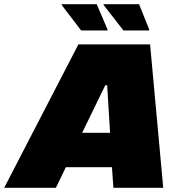

<svg xmlns="http://www.w3.org/2000/svg" viewBox="-80 -901 851 921"><path d="M-60 0 296 -688H640L703 0H464L457 -99H236L188 0ZM314 -264H448L434 -492H425ZM435 -755H309L216 -877V-881H384L436 -759ZM635 -755H512L417 -877V-881H587L636 -759Z"/></svg>

Font: Saira SemiExpanded Black
Style: Italic
Weight: 900
Width: 6
Italic angle: -12°
Designer: Hector Gatti with collaboration of the Omnibus-Type team
Foundry: Omnibus-Type
Version: Version 1.101